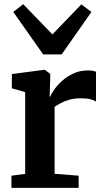

<svg xmlns="http://www.w3.org/2000/svg" viewBox="-20 -903 504 923"><path d="M35 0V-58.5L101 -67V-460L37 -478.5V-547L192.5 -567.5H195.5L221.5 -548V-526L218.5 -438.5H221.5Q226 -451 240.5 -472Q255 -493 278.5 -514.2Q302 -535.5 333.5 -550Q365 -564.5 403 -564.5Q417 -564.5 426.5 -562.5Q436 -560.5 441.5 -558.5V-414.5Q432 -421.5 414.5 -426Q397 -430.5 368 -430.5Q336.5 -430.5 312.2 -423.2Q288 -416 271 -406.8Q254 -397.5 242.5 -389.5V-67.5L358 -58.5V0ZM187.5 -641.5 44 -845.5 91.5 -883 232 -737.5 371 -882 419.5 -845.5 276.5 -641.5Z"/></svg>

Font: Merriweather 20pt
Style: Bold
Weight: 700
Version: Version 2.100